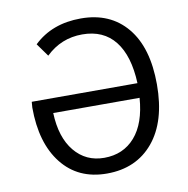

<svg xmlns="http://www.w3.org/2000/svg" viewBox="-77 -743 812 830"><g transform="rotate(-10 329.0 -328.0)"><path d="M327 12Q201 12 129.5 -78.5Q58 -169 58 -325Q58 -332 60 -350H524Q519 -471 468.5 -535Q418 -599 325 -599Q232 -599 165 -534L124 -591Q204 -668 331 -668Q460 -668 533 -580Q606 -492 606 -330Q606 -168 531 -78Q456 12 327 12ZM327 -57Q411 -57 462.5 -116Q514 -175 522 -286H143Q147 -178 197 -117.5Q247 -57 327 -57Z"/></g></svg>

Font: Toshiba Sans
Style: Regular
Weight: 400
Designer: Paul D. Hunt
Foundry: Toshiba Corporation
Version: Version 2.020;PS 2.0;hotconv 1.0.86;makeotf.lib2.5.63406